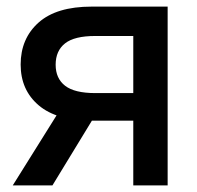

<svg xmlns="http://www.w3.org/2000/svg" viewBox="-20 -561 597 581"><path d="M487.3 0H383.3V-452.1H268.1Q205.1 -452.1 176.8 -429.7Q148.4 -407.2 148.4 -365.2Q148.4 -323.7 177 -301.5Q205.6 -279.3 268.6 -279.3H427.7V-195.8H258.8Q151.9 -195.8 97.2 -242.2Q42.5 -288.6 42.5 -365.7Q42.5 -444.3 96.7 -492.7Q150.9 -541 257.3 -541H487.3ZM138.7 0H18.6L171.9 -245.1H288.1Z"/></svg>

Font: Inter 17pt Medium
Style: Regular
Weight: 500
Version: Version 4.001;git-66647c0bb